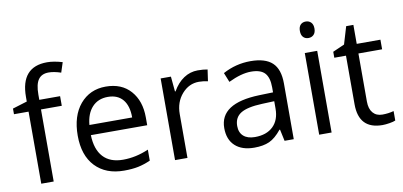

<svg xmlns="http://www.w3.org/2000/svg" viewBox="-69 -929 2420 1154"><g transform="rotate(-10 1141.5 -352.0)"><path d="M304.9 -498.5V-439.8H178V0H102.1V-439.8H13.1V-474.2L102.1 -501.5V-529.3Q102.1 -712.8 262.9 -712.8Q302.8 -712.8 355.9 -697.2L336.2 -636.5Q293.7 -650.7 261.4 -650.7Q218.4 -650.7 198.2 -621.8Q178 -593 178 -530.8V-498.5Z M606.7 9.1Q496 9.1 431.7 -58.1Q368 -125.4 368 -245.7Q368 -366 427.2 -436.8Q487.4 -507.6 584.2 -507.6Q681 -507.6 735.6 -445.9Q790.2 -384.2 790.2 -283.6V-235.6H446.4Q448.9 -148.1 490.9 -102.4Q532.9 -56.6 612 -56.6Q691.1 -56.6 768.5 -90.5V-23.3Q729.5 -6.1 693.1 1.5Q656.7 9.1 606.7 9.1ZM709.3 -297.3Q709.3 -368.6 677.5 -406.5Q645.6 -444.4 586.2 -444.4Q526.8 -444.4 490.6 -405.5Q454.5 -366.5 448.4 -297.3Z M1146.1 -507.6Q1180.5 -507.6 1205.8 -502.5L1195.7 -432.3Q1165.8 -438.8 1141.1 -438.8Q1080.4 -438.8 1037.4 -389.8Q994.4 -340.7 994.4 -267.4V0H918.6V-498.5H981.3L989.9 -406.5H993.4Q1021.2 -455.5 1060.4 -481.5Q1099.6 -507.6 1146.1 -507.6Z M1322 -137Q1322 -96.6 1346.8 -74.8Q1371.6 -53.1 1416.1 -53.1Q1487.4 -53.1 1527.3 -91.8Q1567.2 -130.4 1567.2 -200.2V-245.2L1491.9 -242.2Q1401.9 -238.6 1362 -213.9Q1322 -189.1 1322 -137ZM1643.1 0H1587L1571.8 -70.8H1568.3Q1530.8 -24.3 1493.9 -7.6Q1457 9.1 1401.4 9.1Q1326.6 9.1 1284.9 -29.3Q1243.2 -67.7 1243.2 -138Q1243.2 -288.7 1484.3 -296.3L1569.3 -298.8V-329.6Q1569.3 -389.3 1544 -416.8Q1518.7 -444.4 1459.8 -444.4Q1400.9 -444.4 1322 -406.5L1298.8 -464.1Q1377.7 -507.1 1467.6 -507.1Q1557.6 -507.1 1600.4 -467.1Q1643.1 -427.2 1643.1 -340.2Z M1868.6 -596.3Q1855.9 -583.4 1836.2 -583.4Q1816.5 -583.4 1804.3 -596.3Q1792.2 -609.2 1792.2 -634Q1792.2 -658.7 1804.3 -671.4Q1816.5 -684 1836.2 -684Q1855.9 -684 1868.6 -671.1Q1881.2 -658.2 1881.2 -633.7Q1881.2 -609.2 1868.6 -596.3ZM1874.1 -498.5V0H1798.3V-498.5Z M2115.3 -146.6Q2115.3 -101.6 2136.2 -77.4Q2157.2 -53.1 2193.9 -53.1Q2230.5 -53.1 2263.4 -62.2V-4.6Q2251.8 1 2226.7 5.1Q2201.7 9.1 2184 9.1Q2039.4 9.1 2039.4 -143.1V-439.8H1968.1V-476.2L2039.4 -507.6L2071.3 -614.3H2115.3V-498.5H2259.9V-439.8H2115.3Z"/></g></svg>

Font: Khula
Style: Regular
Weight: 400
Designer: Erin McLaughlin, Steve Matteson
Version: Version 1.000;PS 1.0;hotconv 1.0.72;makeotf.lib2.5.5900; ttf